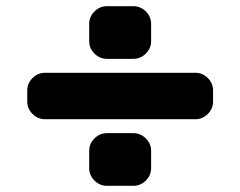

<svg xmlns="http://www.w3.org/2000/svg" viewBox="-20 -600 776 620"><path d="M411 -170Q434 -170 451 -153Q468 -136 468 -113V-57Q468 -34 451 -17Q434 0 411 0H325Q302 0 285 -17Q268 -34 268 -57V-113Q268 -136 285 -153Q302 -170 325 -170ZM268 -467V-523Q268 -546 285 -563Q302 -580 325 -580H411Q434 -580 451 -563Q468 -546 468 -523V-467Q468 -444 451 -427Q434 -410 411 -410H325Q302 -410 285 -427Q268 -444 268 -467ZM611 -365Q634 -365 651 -348Q668 -331 668 -308V-272Q668 -249 651 -232Q634 -215 611 -215H125Q102 -215 85 -232Q68 -249 68 -272V-308Q68 -331 85 -348Q102 -365 125 -365Z"/></svg>

Font: Rounded Mplus 1c Black
Style: Regular
Weight: 900
Version: Version 1.059.20150529